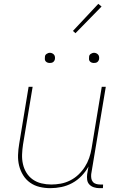

<svg xmlns="http://www.w3.org/2000/svg" viewBox="-20 -972 640 1000"><path d="M242 8Q213 8 186 1.5Q159 -5 137 -20.5Q115 -36 100.5 -59.5Q86 -83 79.5 -109.5Q73 -136 74 -165Q75 -194 80 -223L129 -520H150L100 -220Q96 -194 95 -168Q94 -142 99.5 -117.5Q105 -93 118 -72Q131 -51 151 -37Q171 -23 196 -17Q221 -11 247 -11Q271 -11 296 -15.5Q321 -20 345 -32Q369 -44 388.5 -62.5Q408 -81 422 -103Q436 -125 444.5 -149.5Q453 -174 457 -199L510 -520H531L455 -65Q454 -54 455.5 -43.5Q457 -33 463.5 -25Q470 -17 480.5 -14Q491 -11 502 -11H517L516 8H498Q483 8 469 3.5Q455 -1 445.5 -11Q436 -21 434 -35.5Q432 -50 434 -65L441 -105Q427 -79 405 -56Q383 -33 356 -18.5Q329 -4 300 2Q271 8 242 8ZM469 -644Q463 -644 457.5 -646Q452 -648 448 -652.5Q444 -657 443.5 -663.5Q443 -670 444 -676Q444 -681 446.5 -685Q449 -689 453 -691.5Q457 -694 461 -695.5Q465 -697 470 -697Q476 -697 481.5 -694.5Q487 -692 491 -687.5Q495 -683 496 -676.5Q497 -670 496 -664Q495 -659 492.5 -655Q490 -651 486.5 -648.5Q483 -646 478.5 -645Q474 -644 469 -644ZM239 -644Q233 -644 227.5 -646Q222 -648 218 -652.5Q214 -657 213.5 -663.5Q213 -670 214 -676Q214 -681 216.5 -685Q219 -689 223 -691.5Q227 -694 231 -695.5Q235 -697 240 -697Q246 -697 251.5 -694.5Q257 -692 261 -687.5Q265 -683 266 -676.5Q267 -670 266 -664Q265 -659 262.5 -655Q260 -651 256.5 -648.5Q253 -646 248.5 -645Q244 -644 239 -644ZM373 -799 360 -811 492 -952 509 -938Z"/></svg>

Font: Iosevka Thin Extended
Style: Italic
Weight: 100
Width: 7
Italic angle: -9°
Monospace: yes
Designer: Belleve Invis
Foundry: Belleve Invis
Version: Version 32.5.0; ttfautohint (v1.8.4)